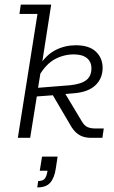

<svg xmlns="http://www.w3.org/2000/svg" viewBox="-20 -603 500 840"><path d="M112 0H58L144 -542H65L71 -583H204L160 -301L153 -317Q183 -364 224 -384.5Q265 -405 312 -405Q370 -405 399.5 -377Q429 -349 429 -306Q429 -260 397.5 -230Q366 -200 304 -195L234 -189L254 -212L338 -72Q349 -53 363 -47Q377 -41 395 -41H434L428 0H378Q351 0 330.5 -10.5Q310 -21 293 -47L202 -202L221 -187L141 -181ZM145 -209 135 -218 286 -230Q335 -235 357.5 -252.5Q380 -270 380 -304Q380 -333 360 -349Q340 -365 303 -365Q259 -365 220 -344Q181 -323 150 -270L159 -296ZM143 217 147 189Q167 189 175.5 179Q184 169 188 144H154L164 82H232L224 135Q218 175 200 196Q182 217 143 217Z"/></svg>

Font: Rokkitt SemiBold Light
Style: Italic
Weight: 300
Italic angle: -9°
Version: Version 3.103